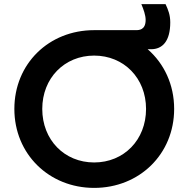

<svg xmlns="http://www.w3.org/2000/svg" viewBox="-20 -904 918 936"><path d="M439 12C660 12 829 -153 829 -373C829 -492 780 -594 700 -664H716C772 -664 810 -703 810 -795C810 -831 800 -856 787 -884H669C680 -858 690 -830 690 -807C690 -757 657 -757 642 -757H439C218 -757 50 -593 50 -373C50 -153 219 12 439 12ZM186 -373C186 -523 294 -633 439 -633C584 -633 692 -523 692 -373C692 -222 584 -112 439 -112C294 -112 186 -222 186 -373Z"/></svg>

Font: Mluvka
Style: Bold
Weight: 700
Designer: Modified by Jiří Krblich, Original typeface by Gumpita Rahayu
Foundry: Gumpita Rahayu & Jiří Krblich
Version: Version 2.000;Glyphs 3.1.1 (3134)